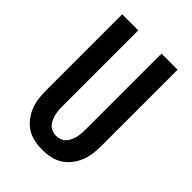

<svg xmlns="http://www.w3.org/2000/svg" viewBox="-218 -831 936 936"><g transform="rotate(45 250.0 -363.5)"><path d="M250 8Q223 8 196 2.5Q169 -3 146 -17Q123 -31 105.5 -52.5Q88 -74 77.5 -99Q67 -124 63 -151Q59 -178 59 -205V-735H170V-205Q170 -192 171.5 -178.5Q173 -165 176.5 -152.5Q180 -140 186 -128Q192 -116 201.5 -106.5Q211 -97 224 -92.5Q237 -88 250 -88Q263 -88 276 -92.5Q289 -97 298.5 -106.5Q308 -116 314 -128Q320 -140 323.5 -152.5Q327 -165 328.5 -178.5Q330 -192 330 -205V-735H441V-205Q441 -178 437 -151Q433 -124 422.5 -99Q412 -74 394.5 -52.5Q377 -31 354 -17Q331 -3 304 2.5Q277 8 250 8Z"/></g></svg>

Font: Zed Mono
Style: Bold
Weight: 700
Monospace: yes
Designer: Belleve Invis
Foundry: Belleve Invis
Version: Version 1.0.0; ttfautohint (v1.8.4)